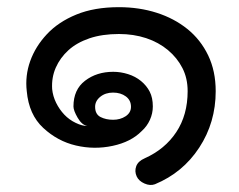

<svg xmlns="http://www.w3.org/2000/svg" viewBox="-20 -430 680 546"><path d="M414.6 -127.3Q414.6 -107.6 406.3 -89.1Q398 -70.7 382.8 -57.1Q352.5 -26.3 300.3 -15.2Q248 -4 196 -16.2Q143.9 -28.3 103 -66.2Q62.1 -104 56.1 -170.7Q51 -214.6 65.9 -256.3Q80.8 -298 113.4 -332.8Q146 -367.7 197 -388.6Q248 -409.6 318.2 -409.6Q375.8 -409.6 425.5 -393.7Q475.3 -377.8 512.9 -347.5Q550.5 -317.2 572 -272.5Q593.4 -227.8 593.4 -170.7Q593.4 -81.8 546.7 -10.4Q500 61.1 420.7 93.9Q407.1 99 390.9 91.9Q374.7 84.8 368.7 71.7Q362.1 57.1 367.4 42.7Q372.7 28.3 391.4 20.2Q449 -5.6 481.3 -54.3Q513.6 -103 513.6 -170.7Q513.6 -207.6 498.7 -236.6Q483.8 -265.7 457.6 -287.6Q431.3 -309.6 395.7 -321.5Q360.1 -333.3 318.2 -333.3Q270.7 -333.3 234.3 -321Q198 -308.6 174.5 -287.1Q151 -265.7 138.6 -237.6Q126.3 -209.6 128.3 -176.8Q130.3 -156.6 139.6 -137.6Q149 -118.7 162.9 -104Q176.8 -89.4 195.2 -80.6Q213.6 -71.7 228.3 -71.7Q212.6 -74.7 200.8 -95.2Q188.9 -115.7 188.9 -127.3Q188.9 -175.3 222 -200.5Q255.1 -225.8 302 -225.8Q323.2 -225.8 344.2 -219.2Q365.2 -212.6 381.1 -199.5Q397 -186.4 405.8 -169.2Q414.6 -152 414.6 -127.3ZM352.5 -126.3Q352.5 -144.9 337.9 -155.8Q323.2 -166.7 301.5 -166.7Q279.8 -166.7 265.2 -154.8Q250.5 -142.9 250.5 -126.3Q250.5 -105.1 265.9 -97.2Q281.3 -89.4 301.5 -89.4Q322.2 -89.4 337.4 -99.5Q352.5 -109.6 352.5 -126.3Z"/></svg>

Font: Myanmar KatKuu
Style: Regular
Weight: 400
Designer: Khon Soe Zaw Thu
Foundry: MPUA
Version: Version 1.00 September 13, 2016, initial release